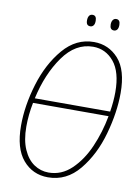

<svg xmlns="http://www.w3.org/2000/svg" viewBox="-95 -925 727 999"><g transform="rotate(10 268.5 -425.5)"><path d="M526 -486Q526 -384 493.5 -268Q461 -152 394 -70.5Q327 11 229 11Q148 11 96.5 -49.5Q45 -110 45 -230Q45 -336 80 -451Q115 -566 182.5 -645Q250 -724 344 -724Q422 -724 474 -666Q526 -608 526 -486ZM91 -382H489Q498 -438 498 -486Q498 -593 454 -646Q410 -699 344 -699Q251 -699 185.5 -606.5Q120 -514 91 -382ZM485 -357H86Q73 -292 73 -230Q73 -158 94.5 -109.5Q116 -61 151 -37.5Q186 -14 228 -14Q296 -14 348.5 -64Q401 -114 435 -192Q469 -270 485 -357ZM288 -829Q288 -844 294 -853Q300 -862 312 -862Q333 -862 333 -834Q333 -817 326.5 -809Q320 -801 310 -801Q299 -801 293.5 -807.5Q288 -814 288 -829ZM413 -829Q413 -844 419.5 -853Q426 -862 437 -862Q458 -862 458 -834Q458 -817 451.5 -809Q445 -801 435 -801Q413 -801 413 -829Z"/></g></svg>

Font: Noto Serif CondThin
Style: Italic
Weight: 250
Width: 3
Italic angle: -12°
Designer: Monotype Design Team
Foundry: Monotype Imaging Inc.
Version: Version 1.001